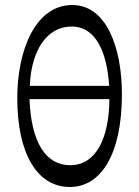

<svg xmlns="http://www.w3.org/2000/svg" viewBox="-20 -732 554 767"><path d="M259 15C382 15 467 -113 467 -356C467 -544 404 -712 269 -712C121 -712 49 -531 49 -340C49 -117 129 15 259 15ZM260 -72C163 -72 104 -164 98 -336H417C416 -182 365 -72 260 -72ZM99 -389C105 -532 168 -626 266 -626C367 -626 408 -516 416 -389Z"/></svg>

Font: STIX Two Text
Style: Regular
Weight: 400
Designer: Ross Mills, John Hudson & Paul Hanslow, Tiro Typeworks Ltd; with prior portions MicroPress Inc., and Coen Hoffman.
Foundry: Tiro Typeworks Ltd
Version: Version 2.13 b171